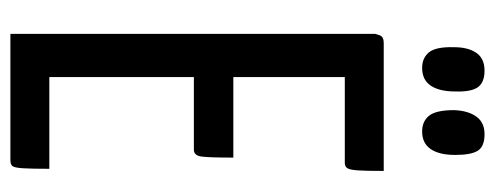

<svg xmlns="http://www.w3.org/2000/svg" viewBox="-304 -624 929 360"><g transform="rotate(90 160.0 -444.5)"><path d="M44 0V-684Q44 -684 46.5 -692Q49 -700 61 -700H301Q301 -667 300 -652Q299 -637 296 -632Q293 -627 286 -627H125V-73H297Q297 -39 296 -23.5Q295 -8 292 -4Q289 0 281 0ZM55 -344V-418H276Q276 -372 274 -358Q272 -344 261 -344ZM108 -772Q89 -772 78.5 -785Q68 -798 69 -832Q69 -858 79.5 -873.5Q90 -889 113 -889Q135 -889 144 -876.5Q153 -864 152 -834Q152 -804 141 -788Q130 -772 108 -772ZM227 -772Q208 -772 197.5 -785Q187 -798 187 -832Q188 -858 199 -873.5Q210 -889 232 -889Q255 -889 263 -876.5Q271 -864 271 -834Q271 -804 260 -788Q249 -772 227 -772Z"/></g></svg>

Font: Yanone Kaffeesatz ExtraLight
Style: Regular
Weight: 400
Version: Version 2.003